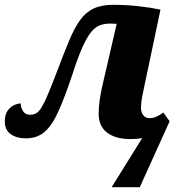

<svg xmlns="http://www.w3.org/2000/svg" viewBox="-21 -568 742 798"><path d="M570 6Q559 8 547 9Q535 10 521 10Q460 10 424.5 -16.5Q389 -43 389 -96Q389 -121 393.5 -153.5Q398 -186 408 -227L464 -469Q459 -469 451.5 -469.5Q444 -470 438 -470Q414 -470 394.5 -463Q375 -456 357.5 -434.5Q340 -413 321 -370.5Q302 -328 280 -259Q248 -163 221.5 -104.5Q195 -46 164 -19.5Q133 7 86 7Q48 7 23.5 -10.5Q-1 -28 -1 -63Q-1 -91 10 -107Q21 -123 36.5 -130.5Q52 -138 65 -138Q65 -122 74.5 -106.5Q84 -91 104 -91Q118 -91 129.5 -97.5Q141 -104 152.5 -123Q164 -142 179.5 -179Q195 -216 218 -276Q245 -348 266.5 -399.5Q288 -451 311.5 -484Q335 -517 368 -532.5Q401 -548 450 -548Q502 -548 552.5 -542.5Q603 -537 646 -528L580 -215Q574 -188 569.5 -164.5Q565 -141 565 -120Q565 -100 575 -88.5Q585 -77 600 -77Q616 -77 629 -83Q642 -89 658 -100L684 -64L560 210H443Z"/></svg>

Font: Noto Serif ExtraBold
Style: Italic
Weight: 800
Italic angle: -12°
Designer: Monotype Design Team
Foundry: Monotype Imaging Inc.
Version: Version 2.013